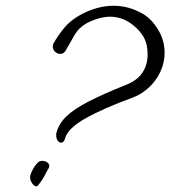

<svg xmlns="http://www.w3.org/2000/svg" viewBox="-20 -611 591 666"><path d="M191 -116Q185 -116 180 -123.5Q175 -131 175 -141Q175 -143 175 -146Q175 -149 176 -151Q184 -182 210.5 -207.5Q237 -233 287.5 -259Q338 -285 418 -317Q456 -332 474 -359Q492 -386 492 -422Q492 -457 480 -479.5Q468 -502 444 -522Q407 -553 362 -553Q324 -553 280 -530Q253 -515 238 -488.5Q223 -462 208 -436Q201 -424 189 -424Q179 -424 171 -431.5Q163 -439 163 -449Q163 -456 166 -462V-461Q181 -488 202.5 -514Q224 -540 258 -559Q285 -574 314.5 -582.5Q344 -591 374 -591Q400 -591 426 -584Q452 -577 477 -562Q506 -545 528.5 -508Q551 -471 551 -428Q551 -393 536 -361.5Q521 -330 496.5 -307.5Q472 -285 444 -274Q335 -234 275 -199.5Q215 -165 206 -132Q202 -116 191 -116ZM112 32Q107 38 99.5 33Q92 28 87.5 17.5Q83 7 85 -2Q93 -29 111 -47Q117 -53 127 -53Q136 -53 143.5 -48Q151 -43 151 -35Q151 -31 148 -26Q145 -22 136.5 -5Q128 12 112 32Z"/></svg>

Font: Grape Nuts
Style: Regular
Weight: 400
Designer: Robert E. Leuschke
Foundry: Robert E. Leuschke
Version: Version 1.010; ttfautohint (v1.8.3)